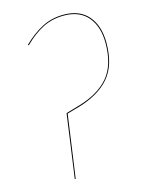

<svg xmlns="http://www.w3.org/2000/svg" viewBox="-107 -755 615 819"><g transform="rotate(-15 200.5 -345.0)"><path d="M159 -281 214 -297Q306 -323 351.5 -376.5Q397 -430 397 -527Q397 -600 360.5 -643Q324 -686 255 -686Q203 -686 161 -664.5Q119 -643 78 -602L75 -605Q117 -646 160 -668Q203 -690 255 -690Q326 -690 363.5 -646Q401 -602 401 -527Q401 -429 354.5 -374.5Q308 -320 216 -293L163 -278L124 0H120Z"/></g></svg>

Font: Fira Sans Condensed Four
Style: Italic
Weight: 100
Width: 3
Italic angle: -8°
Designer: bBox Type GmbH & Carrois Corporate GbR & Edenspiekermann AG
Foundry: bBox Type GmbH & Carrois Corporate GbR & Edenspiekermann AG
Version: Version 4.301